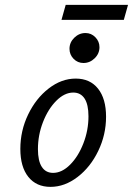

<svg xmlns="http://www.w3.org/2000/svg" viewBox="-20 -743 537 775"><path d="M62.1 -141.9Q62.1 -215.3 93.5 -280.6Q125 -346 176.6 -385.9Q228.2 -425.8 285.5 -425.8Q343.5 -425.8 375.8 -385.1Q408.1 -344.4 408.1 -271.8Q408.1 -199.2 376.6 -133.9Q345.2 -68.5 293.1 -28.6Q241.1 11.3 183.9 11.3Q126.6 11.3 94.4 -29Q62.1 -69.4 62.1 -141.9ZM337.1 -273.4Q337.1 -321 321.4 -345.2Q305.6 -369.4 275.8 -369.4Q240.3 -369.4 207.3 -336.3Q174.2 -303.2 153.6 -250.4Q133.1 -197.6 133.1 -141.1Q133.1 -93.5 148.8 -69.4Q164.5 -45.2 194.4 -45.2Q229.8 -45.2 262.9 -78.2Q296 -111.3 316.5 -164.1Q337.1 -216.9 337.1 -273.4ZM260.5 -546Q260.5 -571.8 279.8 -590.7Q299.2 -609.7 325 -609.7Q348.4 -609.7 364.9 -592.7Q381.5 -575.8 381.5 -552.4Q381.5 -526.6 362.1 -507.7Q342.7 -488.7 316.9 -488.7Q293.5 -488.7 277 -505.6Q260.5 -522.6 260.5 -546ZM245.2 -723.4H496.8L479.8 -662.9H228.2Z"/></svg>

Font: Playfair Micro SmCond SmLight
Style: Italic
Weight: 360
Width: 4
Italic angle: -15.6°
Designer: Claus Eggers Sørensen
Foundry: Claus Eggers Sørensen
Version: Version 2.203;Glyphs 3.3 (3326)